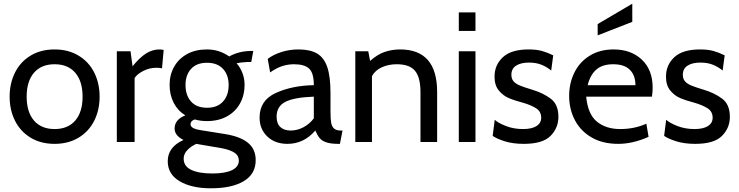

<svg xmlns="http://www.w3.org/2000/svg" viewBox="-20 -767 3989 1037"><path d="M32 -245Q32 -317 61 -375Q90 -433 145 -466.5Q200 -500 275 -500Q349 -500 404.5 -466.5Q460 -433 489 -375Q518 -317 518 -245Q518 -173 489 -115Q460 -57 404.5 -23.5Q349 10 275 10Q200 10 145 -23.5Q90 -57 61 -115Q32 -173 32 -245ZM426 -245Q426 -328 386.5 -374Q347 -420 275 -420Q203 -420 163.5 -374Q124 -328 124 -245Q124 -162 163.5 -116Q203 -70 275 -70Q347 -70 386.5 -116Q426 -162 426 -245Z M611 -490H685L696 -409Q734 -456 768.5 -478Q803 -500 841 -500Q853 -500 864 -497L855 -398Q842 -401 825 -401Q788 -401 755 -384.5Q722 -368 707 -346V0H611Z M886 104Q886 27 971 -11Q923 -35 923 -73Q923 -121 981 -144Q940 -169 918 -212Q896 -255 896 -309Q896 -363 920.5 -406.5Q945 -450 990.5 -475Q1036 -500 1098 -500Q1164 -500 1218 -462Q1271 -492 1340 -492H1348L1337 -432H1314Q1305 -432 1288 -430Q1271 -428 1258 -425Q1279 -401 1290 -371Q1301 -341 1301 -309Q1301 -253 1276.5 -208.5Q1252 -164 1206 -138.5Q1160 -113 1098 -113Q1062 -113 1032 -122Q1009 -114 1009 -96Q1009 -72 1064 -64L1195 -43Q1277 -30 1319 4Q1361 38 1361 98Q1361 173 1296.5 211.5Q1232 250 1119 250Q1015 250 950.5 212Q886 174 886 104ZM1215 -308Q1215 -362 1184.5 -395Q1154 -428 1098 -428Q1042 -428 1012 -395Q982 -362 982 -308Q982 -252 1012 -218.5Q1042 -185 1098 -185Q1154 -185 1184.5 -218.5Q1215 -252 1215 -308ZM1270 100Q1270 74 1247.5 58.5Q1225 43 1180 34L1040 10Q1010 24 991 44.5Q972 65 972 90Q972 131 1013 150.5Q1054 170 1127 170Q1196 170 1233 152Q1270 134 1270 100Z M1382 -132Q1382 -225 1470 -265Q1558 -305 1675 -307Q1675 -373 1649.5 -396.5Q1624 -420 1568 -420Q1537 -420 1506 -410.5Q1475 -401 1439 -376L1426 -449Q1456 -472 1500 -486Q1544 -500 1592 -500Q1655 -500 1692.5 -478Q1730 -456 1747.5 -405Q1765 -354 1765 -265V-165Q1765 -125 1768.5 -104.5Q1772 -84 1784 -73Q1796 -62 1821 -62H1830L1816 10H1809Q1767 10 1743 2Q1719 -6 1706.5 -21Q1694 -36 1683 -62Q1621 10 1533 10Q1465 10 1423.5 -30Q1382 -70 1382 -132ZM1675 -128V-245Q1567 -241 1520.5 -216.5Q1474 -192 1474 -137Q1474 -99 1494.5 -80.5Q1515 -62 1550 -62Q1586 -62 1619.5 -80Q1653 -98 1675 -128Z M1899 -490H1969L1979 -438Q2018 -473 2057.5 -486.5Q2097 -500 2141 -500Q2341 -500 2341 -270V0H2251V-270Q2251 -349 2221.5 -384.5Q2192 -420 2123 -420Q2079 -420 2043 -404Q2007 -388 1989 -356V0H1899Z M2458 -700H2548V-600H2458ZM2458 -490H2548V0H2458Z M2641 -33 2652 -120Q2672 -102 2713.5 -86Q2755 -70 2805 -70Q2852 -70 2877.5 -86Q2903 -102 2903 -131Q2903 -165 2875 -182.5Q2847 -200 2805 -212Q2759 -224 2727.5 -237.5Q2696 -251 2673.5 -279Q2651 -307 2651 -353Q2651 -416 2696 -458Q2741 -500 2835 -500Q2878 -500 2908 -491.5Q2938 -483 2968 -468L2957 -386Q2933 -406 2904 -417.5Q2875 -429 2837 -429Q2793 -429 2767.5 -412.5Q2742 -396 2742 -363Q2742 -341 2754 -327.5Q2766 -314 2788 -305Q2810 -296 2856 -282Q2913 -265 2954.5 -234Q2996 -203 2996 -136Q2996 -76 2953.5 -33Q2911 10 2809 10Q2751 10 2707.5 -3.5Q2664 -17 2641 -33Z M3054 -249Q3054 -318 3082.5 -375.5Q3111 -433 3165.5 -466.5Q3220 -500 3294 -500Q3388 -500 3446.5 -445Q3505 -390 3505 -293Q3505 -268 3501 -245H3146Q3155 -150 3204 -110Q3253 -70 3330 -70Q3407 -70 3471 -99L3483 -28Q3398 10 3319 10Q3235 10 3175.5 -24.5Q3116 -59 3085 -118Q3054 -177 3054 -249ZM3412 -307Q3412 -360 3382 -390Q3352 -420 3292 -420Q3234 -420 3201 -391.5Q3168 -363 3154 -307ZM3208 -637 3395 -747V-649L3208 -576Z M3567 -33 3578 -120Q3598 -102 3639.5 -86Q3681 -70 3731 -70Q3778 -70 3803.5 -86Q3829 -102 3829 -131Q3829 -165 3801 -182.5Q3773 -200 3731 -212Q3685 -224 3653.5 -237.5Q3622 -251 3599.5 -279Q3577 -307 3577 -353Q3577 -416 3622 -458Q3667 -500 3761 -500Q3804 -500 3834 -491.5Q3864 -483 3894 -468L3883 -386Q3859 -406 3830 -417.5Q3801 -429 3763 -429Q3719 -429 3693.5 -412.5Q3668 -396 3668 -363Q3668 -341 3680 -327.5Q3692 -314 3714 -305Q3736 -296 3782 -282Q3839 -265 3880.5 -234Q3922 -203 3922 -136Q3922 -76 3879.5 -33Q3837 10 3735 10Q3677 10 3633.5 -3.5Q3590 -17 3567 -33Z"/></svg>

Font: Cabin
Style: Regular
Weight: 400
Designer: Pablo Impallari
Foundry: Pablo Impallari. http://www.impallari.com Igino Marini. http://www.ikern.com
Version: Version 2.001